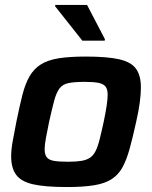

<svg xmlns="http://www.w3.org/2000/svg" viewBox="-20 -746 614 774"><path d="M249 8Q162 8 113.5 -3Q65 -14 45 -41.5Q25 -69 25 -115Q25 -142 31 -176Q37 -210 46 -255Q59 -319 70.5 -364Q82 -409 99.5 -439Q117 -469 145 -486.5Q173 -504 216.5 -511Q260 -518 325 -518Q412 -518 460.5 -507Q509 -496 528.5 -468.5Q548 -441 548 -394Q548 -367 543.5 -333Q539 -299 529 -255Q515 -191 502.5 -146Q490 -101 473.5 -71Q457 -41 429.5 -23.5Q402 -6 358.5 1Q315 8 249 8ZM254 -94Q287 -94 308 -97.5Q329 -101 342.5 -110Q356 -119 365 -136.5Q374 -154 381.5 -183.5Q389 -213 398 -255Q406 -293 410 -320Q414 -347 414 -365Q414 -386 405.5 -397Q397 -408 377 -412Q357 -416 321 -416Q280 -416 256 -411Q232 -406 219.5 -389Q207 -372 198.5 -340.5Q190 -309 178 -255Q170 -216 165 -189Q160 -162 160 -144Q160 -123 168.5 -112Q177 -101 197.5 -97.5Q218 -94 254 -94ZM312 -582 202 -721 203 -726H331L403 -588L402 -582Z"/></svg>

Font: Saira Thin SemiBold
Style: Italic
Weight: 600
Italic angle: -12°
Version: Version 1.101